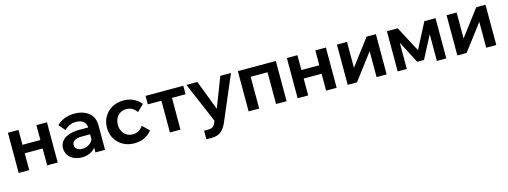

<svg xmlns="http://www.w3.org/2000/svg" viewBox="-13 -1322 6135 2319"><g transform="rotate(-15 3055.0 -162.5)"><path d="M425 0V-503H557V0ZM69 0V-503H201V0ZM131 -211V-317H502V-211Z M1149 0H1029V-101L1023 -117V-306Q1023 -359 989 -388Q955 -417 896 -417Q853 -417 815.5 -400.5Q778 -384 750 -354L681 -434Q721 -474 778 -496.5Q835 -519 902 -519Q975 -519 1031 -494Q1087 -469 1118 -422.5Q1149 -376 1149 -309ZM858 16Q800 16 756 -5Q712 -26 687.5 -63Q663 -100 663 -149Q663 -201 693 -237.5Q723 -274 778.5 -294Q834 -314 907 -314H1036V-228H917Q863 -228 830 -209Q797 -190 797 -154Q797 -121 822.5 -102Q848 -83 889 -83Q928 -83 960 -99.5Q992 -116 1012 -145Q1032 -174 1035 -211L1073 -193Q1073 -131 1046 -84Q1019 -37 970.5 -10.5Q922 16 858 16Z M1652 -166 1734 -86Q1695 -37 1639.5 -10.5Q1584 16 1513 16Q1435 16 1373 -18.5Q1311 -53 1275.5 -113.5Q1240 -174 1240 -251Q1240 -329 1276 -389.5Q1312 -450 1374.5 -484.5Q1437 -519 1516 -519Q1585 -519 1640 -492.5Q1695 -466 1734 -418L1652 -337Q1631 -369 1598.5 -389Q1566 -409 1523 -409Q1480 -409 1447 -389Q1414 -369 1395 -333Q1376 -297 1376 -251Q1376 -206 1395 -170Q1414 -134 1447 -114Q1480 -94 1523 -94Q1567 -94 1599 -114Q1631 -134 1652 -166Z M1960 0V-458H2092V0ZM1790 -397V-503H2262V-397Z M2725 -503H2858L2619 58Q2590 125 2546 159.5Q2502 194 2429 194H2364V86H2422Q2452 86 2472.5 72.5Q2493 59 2505 30L2516 1L2301 -503H2438L2602 -74H2559Z M2944 0V-503H3419V0H3287V-484L3381 -397H2977L3076 -484V0Z M3913 0V-503H4045V0ZM3557 0V-503H3689V0ZM3619 -211V-317H3990V-211Z M4183 0V-503H4309V-168L4302 -170L4554 -503H4670V0H4544V-335L4551 -333L4299 0Z M4808 0V-503H4943L5121 -166H5102L5276 -503H5416V0H5298V-459L5344 -421L5151 -52H5066L4873 -421L4922 -454V0Z M5554 0V-503H5680V-168L5673 -170L5925 -503H6041V0H5915V-335L5922 -333L5670 0Z"/></g></svg>

Font: Wix Madefor Display
Style: Bold
Weight: 700
Designer: Dalton Maag Ltd
Foundry: Dalton Maag Ltd
Version: Version 3.100